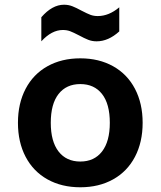

<svg xmlns="http://www.w3.org/2000/svg" viewBox="-20 -781 680 813"><path d="M56 -261Q56 -343 88.5 -405Q121 -467 181 -500.5Q241 -534 320 -534Q399 -534 459 -500.5Q519 -467 551.5 -405Q584 -343 584 -261Q584 -179 551.5 -117Q519 -55 459 -21.5Q399 12 320 12Q241 12 181 -21.5Q121 -55 88.5 -117Q56 -179 56 -261ZM445 -261Q445 -341 412 -383Q379 -425 320 -425Q261 -425 228 -383Q195 -341 195 -261Q195 -182 228 -139.5Q261 -97 320 -97Q379 -97 412 -139.5Q445 -182 445 -261ZM315 -631Q290 -644 276.5 -649Q263 -654 246 -654Q199 -654 155 -606V-708Q201 -761 251 -761Q270 -761 286.5 -754.5Q303 -748 325 -736Q350 -723 363.5 -718Q377 -713 394 -713Q441 -713 485 -750V-648Q439 -606 389 -606Q370 -606 353.5 -612.5Q337 -619 315 -631Z"/></svg>

Font: AmikoBold
Style: Bold
Weight: 700
Designer: Pablo Impallari, Rodrigo Fuenzalida, Andres Torresi
Foundry: Impallari Type
Version: Version 1.000; ttfautohint (v1.3)